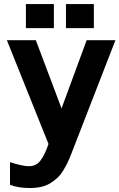

<svg xmlns="http://www.w3.org/2000/svg" viewBox="-20 -716 594 955"><path d="M221.2 0 14.2 -516.1H158.2L286.1 -176.8L411.1 -516.1H554.2L334 50.8Q324.7 74.7 316.4 92Q308.1 109.4 295.4 130.6Q282.7 151.9 267.8 166.3Q252.9 180.7 232.9 193.6Q212.9 206.5 186.5 212.9Q160.2 219.2 128.9 219.2Q69.8 219.2 29.8 203.1V90.8Q93.3 110.8 124 110.8Q142.1 110.8 156.7 103.5Q171.4 96.2 181.9 81.8Q192.4 67.4 199.2 53.7Q206.1 40 213.9 20ZM248 -576.2H108.9V-695.8H248ZM446.8 -576.2H308.1V-695.8H446.8Z"/></svg>

Font: LT Superior
Style: Bold
Weight: 400
Designer: Daniel Lyons
Foundry: LyonsType
Version: Version 1.000